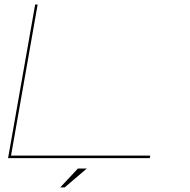

<svg xmlns="http://www.w3.org/2000/svg" viewBox="-20 -695 834 844"><path d="M15.5 0 134.5 -675H145.5L28.5 -11H640.5L638.5 0ZM244.9 128.7 322.4 45.9H361.5L264.4 128.7Z"/></svg>

Font: Anybody UltraExpanded Thin
Style: Italic
Weight: 100
Width: 9
Italic angle: -10°
Designer: Tyler Finck
Foundry: Etcetera Type Company
Version: Version 1.010; ttfautohint (v1.8.3) -l 8 -r 50 -G 200 -x 14 